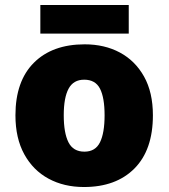

<svg xmlns="http://www.w3.org/2000/svg" viewBox="-20 -741 677 771"><path d="M594 -278Q594 -139 520 -64.5Q446 10 317 10Q237 10 175 -23.5Q113 -57 77.5 -121.5Q42 -186 42 -278Q42 -415 116 -489Q190 -563 320 -563Q400 -563 461.5 -530Q523 -497 558.5 -433.5Q594 -370 594 -278ZM236 -278Q236 -207 255 -169.5Q274 -132 319 -132Q363 -132 381.5 -169.5Q400 -207 400 -278Q400 -349 381.5 -385Q363 -421 318 -421Q275 -421 255.5 -385Q236 -349 236 -278ZM497 -721V-606H142V-721Z"/></svg>

Font: Noto Sans Arabic Blk
Style: Regular
Weight: 900
Designer: Monotype Design Team, Nadine Chahine, Nizar Qandah and Khaled Hosny
Foundry: Monotype Imaging Inc.
Version: Version 2.012; ttfautohint (v1.8.4.7-5d5b)